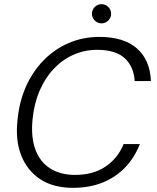

<svg xmlns="http://www.w3.org/2000/svg" viewBox="-20 -889 751 921"><path d="M330 12Q236 12 173.5 -29Q111 -70 82 -143Q53 -216 64 -313Q72 -400 104 -472.5Q136 -545 188.5 -599Q241 -653 309.5 -682.5Q378 -712 457 -712Q574 -712 637 -656.5Q700 -601 704 -500H626Q622 -569 578.5 -609.5Q535 -650 446 -650Q385 -650 331.5 -626Q278 -602 236.5 -557.5Q195 -513 169 -451.5Q143 -390 136 -315Q128 -232 149.5 -172.5Q171 -113 220 -81.5Q269 -50 340 -50Q428 -50 487 -90.5Q546 -131 573 -198H651Q625 -132 579.5 -85Q534 -38 471.5 -13Q409 12 330 12ZM467 -777Q448 -777 434.5 -790.5Q421 -804 421 -823Q421 -842 434.5 -855.5Q448 -869 467 -869Q486 -869 499.5 -855.5Q513 -842 513 -823Q513 -804 499.5 -790.5Q486 -777 467 -777Z"/></svg>

Font: DM Sans 12pt Light
Style: Italic
Weight: 300
Italic angle: -10°
Version: Version 4.004;gftools[0.9.30]